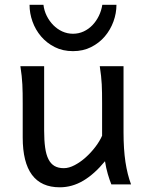

<svg xmlns="http://www.w3.org/2000/svg" viewBox="-20 -777 619 809"><path d="M449.2 0Q445.8 -8.3 441.9 -19.5Q438 -30.8 434.3 -43.5Q430.7 -56.2 427.5 -70.1Q424.3 -84 422.4 -97.7Q377.9 -43.5 330.8 -15.6Q283.7 12.2 231.9 12.2Q75.7 12.2 75.7 -197.8V-341.8Q75.7 -365.2 75.4 -384.3Q75.2 -403.3 74.2 -421.1Q73.2 -439 71.3 -457.5Q69.3 -476.1 65.9 -498H166V-227.1Q166 -185.5 170.2 -155.5Q174.3 -125.5 184.1 -106.2Q193.8 -86.9 209.7 -77.6Q225.6 -68.4 249 -68.4Q270.5 -68.4 294.9 -81.3Q319.3 -94.2 341.6 -114.3Q363.8 -134.3 382.1 -158.4Q400.4 -182.6 410.2 -205.1V-341.8Q410.2 -365.7 409.9 -385Q409.7 -404.3 408.7 -421.9Q407.7 -439.5 405.8 -457.5Q403.8 -475.6 400.4 -498H500.5V-219.7Q500.5 -148.4 508.5 -95Q516.6 -41.5 532.2 0ZM470.7 -756.8Q470.7 -721.2 458 -686.3Q445.3 -651.4 421.6 -623.5Q397.9 -595.7 364 -578.6Q330.1 -561.5 287.6 -561.5Q244.6 -561.5 210.7 -578.6Q176.8 -595.7 153.1 -623.5Q129.4 -651.4 116.9 -686.3Q104.5 -721.2 104.5 -756.8H163.1Q166 -731.9 177 -710Q188 -688 204.6 -671.1Q221.2 -654.3 242.4 -644.5Q263.7 -634.8 287.6 -634.8Q311.5 -634.8 332.5 -644.5Q353.5 -654.3 369.6 -671.1Q385.7 -688 396.5 -710Q407.2 -731.9 411.1 -756.8Z"/></svg>

Font: Andika
Style: Regular
Weight: 400
Designer: Victor Gaultney, Annie Olsen, Julie Remington, Don Collingsworth, Eric Hays
Foundry: SIL International
Version: Version 1.001